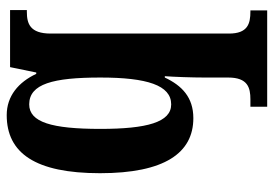

<svg xmlns="http://www.w3.org/2000/svg" viewBox="-142 -444 816 572"><g transform="rotate(-90 266.0 -158.0)"><path d="M234 230H521V180H518C481 180 452 172 452 116V-415C452 -477 482 -486 517 -486H522V-536H352L336 -458H332C307 -511 266 -546 209 -546C96 -546 36 -461 36 -268C36 -76 96 10 200 10C262 10 297 -24 321 -75H325C323 -48 321 5 321 45V114C321 172 291 180 256 180H234ZM241 -56C188 -56 168 -128 168 -267C168 -412 188 -479 241 -479C302 -479 321 -408 321 -267C321 -128 298 -56 241 -56Z"/></g></svg>

Font: Noto Serif Myanmar ExtraCondensed
Style: Bold
Weight: 700
Width: 2
Designer: Ben Mitchell and the Monotype Design Team
Foundry: Monotype Imaging Inc.
Version: Version 2.106